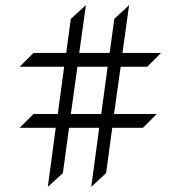

<svg xmlns="http://www.w3.org/2000/svg" viewBox="-20 -659 670 751"><path d="M485 -639 459 -452H610L556 -398H452L426 -213H593L539 -159H419L395 18L337 72L368 -159H250L226 18L167 72L198 -159H57L111 -213H206L231 -398H57L111 -452H239L257 -585L316 -639L290 -452H409L427 -585ZM283 -398 257 -213H376L401 -398Z"/></svg>

Font: Felipa
Style: Regular
Weight: 400
Designer: Javier Alcaraz
Foundry: Fontstage
Version: Version 1.001